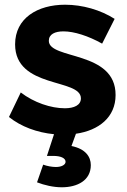

<svg xmlns="http://www.w3.org/2000/svg" viewBox="-20 -565 539 814"><path d="M187 -392C187 -420 213 -432 249 -432C294 -432 354 -413 413 -380L466 -485C406 -523 330 -545 256 -545C139 -545 44 -488 44 -377C44 -188 323 -234 323 -148C323 -119 294 -106 255 -106C196 -106 124 -130 68 -173L18 -69C69 -28 137 -3 209 4L179 96H206C237 96 258 105 258 121C258 133 242 143 217 143C200 143 179 139 163 133L137 208C168 220 206 229 242 229C308 229 365 200 365 135C365 99 342 66 283 54L302 2C399 -12 470 -68 470 -162C471 -352 187 -311 187 -392Z"/></svg>

Font: Juman SemiBold
Style: Regular
Weight: 600
Designer: Bandar Raffah (Arabic) Julieta Ulanovsky (Latin)
Foundry: Caramella
Version: Version 5.022;PS 005.022;hotconv 1.0.88;makeotf.lib2.5.64775